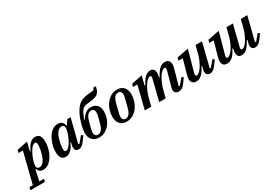

<svg xmlns="http://www.w3.org/2000/svg" viewBox="-47 -1883 4554 3207"><g transform="rotate(-30 2229.5 -280.0)"><path d="M-77 146H-12L134 -438H50L63 -491L268 -534L228 -366L238 -364Q254 -398 272 -429Q290 -460 312.5 -483.5Q335 -507 362 -520.5Q389 -534 422 -534Q482 -534 507.5 -493Q533 -452 533 -380Q533 -317 515 -248Q497 -179 463 -121Q429 -63 380.5 -25.5Q332 12 271 12Q189 12 170 -63H159L113 146H203L190 200H-91ZM236 -56Q277 -56 314 -97.5Q351 -139 376 -229Q381 -247 386 -269Q391 -291 394.5 -312.5Q398 -334 400.5 -354.5Q403 -375 403 -390Q403 -419 396.5 -434.5Q390 -450 370 -450Q353 -450 334.5 -437Q316 -424 298.5 -402.5Q281 -381 265 -353Q249 -325 235.5 -296Q222 -267 211.5 -238.5Q201 -210 196 -187L189 -162Q178 -114 188 -85Q198 -56 236 -56Z M704 12Q645 12 619.5 -28.5Q594 -69 594 -141Q594 -183 602 -228.5Q610 -274 626 -317.5Q642 -361 664.5 -400.5Q687 -440 716 -469.5Q745 -499 780 -516.5Q815 -534 856 -534Q901 -534 930.5 -511.5Q960 -489 971 -436H981L1040 -522H1102L988 -69L1006 -61L1103 -176L1136 -155L1075 -71Q1043 -25 1014 -6.5Q985 12 956 12Q934 12 919.5 5.5Q905 -1 896.5 -11Q888 -21 884.5 -34Q881 -47 881 -60Q881 -74 884 -90Q887 -106 890 -117L899 -156L889 -158Q873 -123 854.5 -92Q836 -61 813.5 -38Q791 -15 764 -1.5Q737 12 704 12ZM757 -72Q783 -72 810.5 -100Q838 -128 862 -169Q886 -210 904.5 -255Q923 -300 931 -335L938 -360Q949 -408 939 -437Q929 -466 891 -466Q850 -466 813 -424.5Q776 -383 751 -293Q746 -275 741 -253Q736 -231 732 -209.5Q728 -188 726 -167.5Q724 -147 724 -132Q724 -103 730.5 -87.5Q737 -72 757 -72Z M1348 12Q1305 12 1272.5 -1.5Q1240 -15 1218 -40Q1196 -65 1185 -99Q1174 -133 1174 -175Q1174 -197 1178.5 -229.5Q1183 -262 1194 -307Q1225 -429 1263 -503.5Q1301 -578 1342 -621Q1364 -643 1386.5 -658Q1409 -673 1434 -683Q1459 -693 1488 -699Q1517 -705 1553 -709Q1584 -712 1603.5 -714Q1623 -716 1634.5 -717.5Q1646 -719 1652 -721Q1658 -723 1663 -725L1678 -760H1726Q1715 -707 1702 -680Q1689 -653 1669 -634Q1651 -615 1616 -603Q1581 -591 1510 -583Q1477 -580 1453.5 -576.5Q1430 -573 1413.5 -568.5Q1397 -564 1385.5 -557Q1374 -550 1364 -540Q1319 -494 1279 -367L1288 -364Q1325 -429 1368 -463.5Q1411 -498 1474 -498Q1551 -498 1592.5 -451.5Q1634 -405 1634 -324Q1634 -268 1615.5 -208.5Q1597 -149 1561 -100Q1525 -51 1471.5 -19.5Q1418 12 1348 12ZM1354 -40Q1399 -40 1428.5 -78.5Q1458 -117 1474 -179Q1489 -235 1497 -269Q1505 -303 1509.5 -323.5Q1514 -344 1515 -355Q1516 -366 1516 -377Q1516 -405 1502 -426Q1488 -447 1453 -447Q1408 -447 1379 -408.5Q1350 -370 1333 -308Q1318 -252 1310 -218Q1302 -184 1297.5 -163.5Q1293 -143 1292 -132Q1291 -121 1291 -110Q1291 -81 1305.5 -60.5Q1320 -40 1354 -40Z M1888 -40Q1933 -40 1961.5 -78Q1990 -116 2004 -174Q2020 -237 2030.5 -277.5Q2041 -318 2047 -344Q2053 -370 2055 -384.5Q2057 -399 2057 -409Q2057 -440 2042.5 -461Q2028 -482 1994 -482Q1949 -482 1920.5 -444Q1892 -406 1878 -348Q1862 -285 1851.5 -244.5Q1841 -204 1835 -178Q1829 -152 1827 -137.5Q1825 -123 1825 -113Q1825 -82 1839.5 -61Q1854 -40 1888 -40ZM1882 12Q1796 12 1752 -39.5Q1708 -91 1708 -179Q1708 -237 1727.5 -300Q1747 -363 1784.5 -415Q1822 -467 1876 -500.5Q1930 -534 2000 -534Q2086 -534 2130 -482.5Q2174 -431 2174 -343Q2174 -285 2154.5 -222Q2135 -159 2097.5 -107Q2060 -55 2006 -21.5Q1952 12 1882 12Z M2886 12Q2863 12 2847 5.5Q2831 -1 2821 -11.5Q2811 -22 2806.5 -35Q2802 -48 2802 -62Q2802 -74 2804.5 -89Q2807 -104 2810 -115L2889 -397Q2893 -412 2893 -423Q2893 -450 2869 -450Q2846 -450 2818.5 -426Q2791 -402 2763 -359.5Q2735 -317 2710.5 -259.5Q2686 -202 2669 -135L2635 0H2510L2609 -397Q2613 -413 2613 -423Q2613 -450 2589 -450Q2566 -450 2538.5 -426Q2511 -402 2484 -359.5Q2457 -317 2432 -259.5Q2407 -202 2391 -135L2357 0H2232L2341 -438H2258L2271 -491L2480 -534L2436 -359L2447 -356Q2466 -392 2486.5 -424Q2507 -456 2530 -480.5Q2553 -505 2580.5 -519.5Q2608 -534 2643 -534Q2686 -534 2705.5 -508.5Q2725 -483 2725 -438Q2725 -427 2724 -415.5Q2723 -404 2720 -392L2713 -360L2723 -356Q2743 -392 2763.5 -424Q2784 -456 2807.5 -480.5Q2831 -505 2859.5 -519.5Q2888 -534 2923 -534Q2974 -534 2996.5 -506.5Q3019 -479 3019 -434Q3019 -418 3015.5 -400.5Q3012 -383 3007 -364L2925 -69L2943 -61L3040 -176L3073 -155L3012 -71Q2980 -24 2949 -6Q2918 12 2886 12Z M3223 12Q3172 12 3149.5 -15Q3127 -42 3127 -87Q3127 -120 3139 -158L3217 -438H3134L3147 -491L3370 -534L3257 -125Q3253 -110 3253 -99Q3253 -72 3278 -72Q3300 -72 3328 -96Q3356 -120 3383.5 -162Q3411 -204 3436 -261.5Q3461 -319 3478 -387L3512 -522H3637L3523 -69L3541 -61L3638 -176L3671 -155L3610 -71Q3591 -45 3574.5 -29Q3558 -13 3543.5 -4Q3529 5 3515.5 8.5Q3502 12 3489 12Q3467 12 3452.5 5.5Q3438 -1 3429 -11Q3420 -21 3416 -34Q3412 -47 3412 -60Q3412 -74 3415 -90Q3418 -106 3421 -117L3433 -163L3422 -166Q3402 -130 3382 -97.5Q3362 -65 3338.5 -41Q3315 -17 3286.5 -2.5Q3258 12 3223 12Z M3818 12Q3768 12 3745.5 -15.5Q3723 -43 3723 -87Q3723 -120 3735 -158L3813 -438H3729L3742 -491L3966 -534L3852 -120Q3849 -108 3849 -98Q3849 -72 3873 -72Q3896 -72 3924 -96Q3952 -120 3979.5 -162Q4007 -204 4032 -261.5Q4057 -319 4074 -387L4108 -522H4233L4132 -120Q4129 -108 4129 -98Q4129 -72 4153 -72Q4176 -72 4203.5 -96Q4231 -120 4258 -162.5Q4285 -205 4309.5 -262.5Q4334 -320 4351 -387L4385 -522H4510L4396 -69L4414 -61L4511 -176L4544 -155L4483 -71Q4446 -20 4417 -4Q4388 12 4362 12Q4340 12 4325 5.5Q4310 -1 4301 -11Q4292 -21 4288.5 -34Q4285 -47 4285 -60Q4285 -74 4288 -90Q4291 -106 4294 -117L4306 -163L4295 -166Q4275 -130 4254.5 -97.5Q4234 -65 4210.5 -41Q4187 -17 4159.5 -2.5Q4132 12 4098 12Q4055 12 4035.5 -13Q4016 -38 4016 -83Q4016 -94 4017 -105.5Q4018 -117 4021 -129L4028 -162L4018 -166Q3998 -130 3978 -97.5Q3958 -65 3934 -41Q3910 -17 3882 -2.5Q3854 12 3818 12Z"/></g></svg>

Font: IBM Plex Serif SmBld
Style: Italic
Weight: 600
Italic angle: -14°
Designer: Mike Abbink, Paul van der Laan, Pieter van Rosmalen
Foundry: Bold Monday
Version: Version 3.001